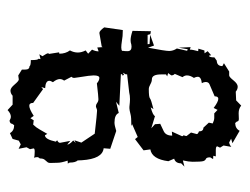

<svg xmlns="http://www.w3.org/2000/svg" viewBox="-92 -534 629 484"><g transform="rotate(-90 222.0 -292.5)"><path d="M267.1 -356Q273.4 -356 273.4 -370.6Q273.4 -379.4 269 -405.8L267.1 -419.4Q267.1 -423.8 270 -426.3L260.3 -444.8Q264.2 -450.2 264.2 -455.6Q264.2 -463.4 256.3 -473.1Q259.8 -478.5 259.8 -482.4Q259.8 -491.7 241.2 -492.7L244.1 -502.4L238.8 -498L204.1 -522.9Q204.1 -532.7 196.8 -532.7Q189 -532.7 171.4 -521.5L165.5 -529.8L160.2 -521.5L149.4 -522.9Q142.1 -515.6 137 -506.3Q131.8 -497.1 126 -487.3L122.6 -493.2Q112.3 -493.2 106.4 -465.8L109.9 -462.4Q103.5 -459.5 103.5 -455.1L108.4 -429.2L99.1 -437Q99.1 -431.2 109.4 -421.9L103 -415.5L109.9 -418.9L104 -401.4L126.5 -367.7Q178.2 -361.8 184.6 -361.8Q187.5 -361.8 190.7 -363.3Q193.8 -364.7 195.8 -364.7Q199.7 -364.7 203.9 -361.6Q208 -358.4 213.4 -358.4Q219.7 -358.4 253.4 -362.3Q260.7 -356 267.1 -356ZM214.4 -56.2Q220.7 -56.2 220.7 -65.4Q236.3 -71.8 251.5 -78.6Q256.8 -81.1 256.8 -87.9Q256.8 -92.8 253.9 -97.7Q270 -99.6 270 -107.9Q270 -112.3 267.1 -117.7Q273.4 -127 273.4 -135.3Q273.4 -141.1 269 -146.5L277.3 -166Q273.9 -168.5 273.4 -174.3Q274.9 -177.2 279.3 -182.6L271 -185.1L275.9 -188V-200.2Q275.9 -223.6 263.7 -223.6Q257.8 -223.6 251 -227.5Q244.1 -231.4 238.8 -231.4Q218.8 -231.4 215.6 -228.5Q212.4 -225.6 188.5 -219.7L192.9 -226.6Q172.9 -221.2 170.9 -215.8L140.1 -225.1L150.4 -215.8L151.4 -202.6L132.8 -193.8Q121.6 -188.5 121.6 -172.4L131.8 -173.3Q120.1 -148.4 120.1 -147.5Q120.1 -145.5 122.6 -143.6Q120.6 -139.6 120.6 -136.2L129.4 -125L125.5 -110.4Q125.5 -107.4 132.3 -105Q132.3 -93.8 141.6 -93.8L154.3 -80.1L152.3 -70.3Q160.6 -66.4 166 -66.4H177.7L186.5 -58.1L191.4 -67.9Q207 -56.2 214.4 -56.2ZM197.3 1.5Q189.5 -4.9 178.2 -4.9L163.6 -4.4Q157.2 -4.4 157.2 -9.3L153.3 -13.7Q139.2 -13.2 133.8 -2.4L102.5 -20.5L113.8 -23.9L104.5 -28.8Q99.1 -28.3 93.3 -23.4L96.7 -43L91.3 -51.8L94.7 -59.1Q94.2 -62.5 85 -62.5H69.3L70.8 -68.8L62.5 -69.3L66.9 -76.7Q66.9 -85.9 63 -87.4Q59.1 -88.9 57.4 -94Q55.7 -99.1 55.7 -121.1Q55.7 -130.4 59.1 -145.5L43.5 -141.6L51.8 -149.9Q51.8 -164.1 63.5 -167.5L57.1 -182.1Q62.5 -223.6 86.9 -227.5L84.5 -244.6L112.8 -266.1L118.2 -259.3L150.4 -273.4L146 -275.4Q168.5 -275.4 174.8 -277.3Q186.5 -280.3 190.4 -280.3H194.3Q207 -278.8 213.4 -278.8Q222.7 -278.8 230.5 -280.8Q235.4 -281.7 276.4 -286.1L275.9 -289.1L280.3 -296.9L274.4 -293.5L273.4 -298.8L276.4 -298.3V-301.8L196.8 -305.7L207 -314L178.7 -307.1Q174.3 -317.9 154.3 -317.9Q147.9 -317.9 133.3 -313.5L88.4 -328.6L89.8 -345.2Q63 -348.1 59.6 -399.9L59.1 -410.6Q53.7 -416.5 53.7 -430.2Q53.7 -433.1 50.8 -435.5L58.6 -436Q53.2 -452.1 53.2 -461.4Q53.2 -470.7 52.7 -479.5Q52.7 -484.9 55.4 -487.5Q58.1 -490.2 61 -494.1Q64 -498 64 -504.9Q64 -506.8 65.7 -508.3Q67.4 -509.8 67.4 -512.7Q67.4 -515.6 65.9 -521Q68.8 -519 81.5 -519Q89.4 -519 89.4 -522L87.4 -530.8L92.3 -539.6L88.4 -559.6L99.6 -554.2L108.9 -559.1L113.3 -574.7L127.9 -581.5Q133.8 -570.8 147.9 -570.8L151.4 -575.7Q151.4 -581.1 159.2 -582.5Q165 -579.1 169.4 -579.1Q177.2 -579.1 186 -587.4L199.7 -574.7H222.2Q228 -580.1 235.4 -580.1Q241.7 -580.1 250.5 -569.6Q259.3 -559.1 263.2 -559.1L273.4 -560.5L288.1 -551.3V-543Q288.1 -532.2 296.4 -532.2Q297.9 -528.8 312 -528.8Q312 -509.8 315.4 -509.8L314.5 -504.4L326.7 -507.3L321.8 -499.5Q329.1 -488.3 329.1 -485.8Q329.1 -483.4 327.6 -482.9L331.5 -458Q331.5 -457 328.1 -457Q328.1 -441.4 336.4 -430.2Q331.1 -420.4 331.1 -410.2Q331.1 -400.9 336.4 -390.6L328.1 -384.3L338.4 -374.5Q334 -365.7 334 -357.9L343.8 -361.3L344.7 -347.7L346.2 -350.1L380.4 -356Q385.7 -356 394.5 -343.8L387.7 -296.9Q371.6 -296.9 359.4 -299.3Q350.1 -300.8 343.8 -300.8Q337.4 -300.8 335 -298.3L335.4 -296.9Q334.5 -293 334.5 -285.2Q334.5 -274.9 345.7 -274.9Q350.6 -274.9 356.9 -276.9Q359.4 -277.3 362.3 -277.3Q371.1 -277.3 385.7 -272.5L384.8 -226.1L377.4 -227.5L375.5 -234.4H352.1L352.5 -229.5L376 -228L348.6 -218.3L343.3 -233.4Q335 -189.5 335 -180.2Q335 -169.9 341.3 -160.6L335.4 -134.8L339.4 -133.3L343.3 -156.2L344.7 -126L338.4 -127.9Q338.4 -121.1 334.5 -106.9L340.8 -106.4L336.4 -91.3L329.1 -90.8L334.5 -83L324.2 -74.2L323.2 -79.6Q318.8 -79.6 318.8 -65.9L310.5 -60.1Q296.9 -59.6 296.9 -45.9L304.2 -42L283.2 -28.8H273.4Q269.5 -28.8 261 -18.1Q252.4 -7.3 245.1 -7.3Q238.3 -7.3 232.4 -12.2L210.4 -11.2Z"/></g></svg>

Font: Truetypewriter PolyglOTT
Style: Regular
Weight: 400
Designer: Sergey Beatoff a.k.a. Sam_T
Version: Version 3.76